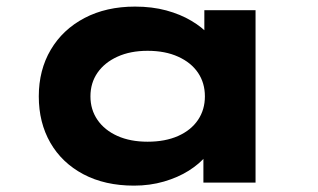

<svg xmlns="http://www.w3.org/2000/svg" viewBox="-20 -562 980 591"><path d="M392.5 9.4Q303 9.4 236.8 -25.6Q170.7 -60.6 135 -122.6Q99.4 -184.6 99.4 -265.3Q99.4 -346.4 136.2 -408.8Q173 -471.2 240 -506.5Q306.9 -541.7 395.5 -541.7Q448.2 -541.7 491.9 -529.9Q535.5 -518 569 -498Q602.6 -478.1 623 -454.9Q643.3 -431.6 648.4 -409.1L609 -405.1V-530.7H766.6V0H606.1V-144.4L639.2 -133.1Q635.9 -108 615 -82.8Q594.1 -57.6 561.1 -36.7Q528.2 -15.9 484.8 -3.2Q441.4 9.4 392.5 9.4ZM434.3 -125.8Q488.6 -125.8 528.4 -143.5Q568.2 -161.3 589.5 -192.9Q610.7 -224.5 610.7 -265.3Q610.7 -306.7 589.5 -338.1Q568.2 -369.5 528.4 -387.5Q488.6 -405.6 434.3 -405.6Q381.1 -405.6 341.5 -387.5Q301.9 -369.5 280.1 -338.1Q258.4 -306.7 258.4 -265.3Q258.4 -224.5 280.1 -192.9Q301.9 -161.3 341.5 -143.5Q381.1 -125.8 434.3 -125.8Z"/></svg>

Font: Lexend Tera
Style: Regular
Weight: 400
Designer: Bonnie Shaver-Troup, Thomas Jockin
Foundry: Lexend
Version: Version 1.007